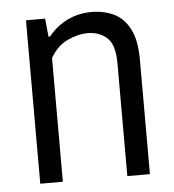

<svg xmlns="http://www.w3.org/2000/svg" viewBox="-45 -593 576 635"><g transform="rotate(-5 243.0 -275.5)"><path d="M63.5 0V-542.5H127L133 -482H138Q164.5 -515 201.2 -533Q238 -551 281.5 -551Q323 -551 356 -535Q389 -519 408.2 -481.5Q427.5 -444 427.5 -379V0H352.5V-374.5Q352.5 -436 327.2 -459.2Q302 -482.5 261.5 -482.5Q232 -482.5 196.5 -466.5Q161 -450.5 138.5 -410.5V0Z"/></g></svg>

Font: Encode Sans Cnd
Style: Regular
Weight: 400
Width: 3
Designer: Multiple Designers
Foundry: Impallari Type
Version: Version 3.002; ttfautohint (v1.8.3) -l 8 -r 50 -G 200 -x 14 